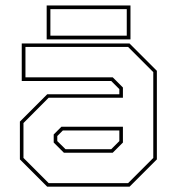

<svg xmlns="http://www.w3.org/2000/svg" viewBox="-20 -704 666 724"><path d="M158 0 55 -103V-245.5L158 -348.5H430V-368L399.5 -398.5H62V-540H468.5L571.5 -437V-103L468.5 0ZM221 -128 182.5 -166.5V-197L211.5 -226H443.5V-166.5L405 -128ZM163.5 -13.5H463L558 -108.5V-432L463 -527H76V-412.5H405L443.5 -374V-335.5H163.5L68.5 -240V-108.5ZM227 -141.5H399.5L430 -172V-212H217L196 -191V-172ZM156 -555.5V-683.5H472V-555.5ZM170 -569.5H458V-669.5H170Z"/></svg>

Font: Tourney Thin
Style: Regular
Weight: 100
Designer: Tyler Finck
Foundry: Etcetera Type Co
Version: Version 1.015